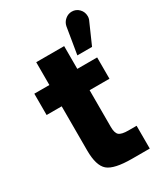

<svg xmlns="http://www.w3.org/2000/svg" viewBox="-185 -824 785 905"><g transform="rotate(-30 207.0 -371.5)"><path d="M247 -180Q247 -147 260 -135.5Q273 -124 311 -124H355V0H259Q162 0 128.5 -28.5Q95 -57 95 -140V-380H13V-496H95V-620H247V-496H355V-380H247ZM359 -743Q382 -743 398 -726.5Q414 -710 414 -686Q414 -677 411 -669L359 -551H279Q279 -551 291 -623Q303 -695 303 -696Q307 -716 323 -729.5Q339 -743 359 -743Z"/></g></svg>

Font: Atkinson Hyperlegible Pro
Style: Bold
Weight: 700
Designer: Elliott Scott, Megan Eiswerth, Linus Boman, Theodore Petrosky, Jacob Perez
Foundry: Braille Institute
Version: Version 1.5.1